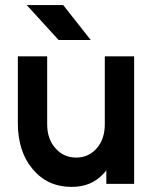

<svg xmlns="http://www.w3.org/2000/svg" viewBox="-20 -721 606 753"><path d="M50 -500V-238Q50 -183 64.5 -137.5Q79 -92 108 -58Q166 12 261 12Q338 12 385 -39Q388 -42 391 -45.5Q394 -49 397 -53V0H506V-500H391V-234Q391 -175 359 -139Q327 -103 279 -103Q230 -103 198 -139Q165 -175 165 -234V-500ZM210 -564H336L228 -701H85Z"/></svg>

Font: Unageo
Style: SemiBold
Weight: 600
Designer: Richard Sepsi
Foundry: Richard Sepsi
Version: Version 2.000